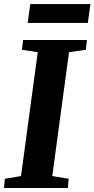

<svg xmlns="http://www.w3.org/2000/svg" viewBox="-28 -944 474 964"><path d="M-8 0 -3.5 -46.5 77.5 -60 161.5 -682 82 -694 88 -743H408.5L403 -694L318.5 -682L234.5 -60L316.5 -46.5L313 0ZM124 -923.5H426L413 -829H111Z"/></svg>

Font: Merriweather 28pt ExtraBold
Style: Italic
Weight: 800
Italic angle: -7.8°
Version: Version 2.101